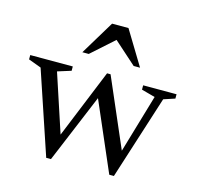

<svg xmlns="http://www.w3.org/2000/svg" viewBox="-101 -783 924 900"><g transform="rotate(15 361.0 -333.0)"><path d="M616 -396.5 550 -414.5V-435.5H712V-414.5L657.5 -396.5L527.5 10.5H505L351 -345.5H370.5L222 10.5H199L64 -391.5L2 -414.5V-435.5H208.5V-414.5L143 -394L244 -87.5L225 -85.5L372 -446H389L543.5 -88.5L524.5 -85.5ZM234.5 -511.5 334.5 -677H414L514.5 -511.5H483.5L366.5 -616H382.5L265.5 -511.5Z"/></g></svg>

Font: Newsreader 24pt
Style: Regular
Weight: 400
Designer: Hugues Gentile
Foundry: Production Type
Version: Version 1.003